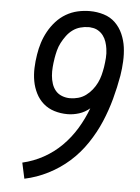

<svg xmlns="http://www.w3.org/2000/svg" viewBox="-53 -785 607 835"><g transform="rotate(5 250.0 -367.5)"><path d="M85 8 70 -61Q118 -72 161.5 -96Q205 -120 240 -155Q275 -190 301 -233Q327 -276 344 -322Q323 -304 297.5 -296Q272 -288 247 -288Q217 -288 189.5 -296.5Q162 -305 141.5 -323Q121 -341 108.5 -366Q96 -391 91 -418.5Q86 -446 87 -475.5Q88 -505 93 -535Q97 -561 105 -586.5Q113 -612 126.5 -636.5Q140 -661 159 -682Q178 -703 202 -717Q226 -731 252.5 -737Q279 -743 306 -743Q337 -743 366.5 -734Q396 -725 417 -704.5Q438 -684 450 -656.5Q462 -629 466 -599.5Q470 -570 468.5 -538Q467 -506 462 -475Q453 -423 439 -371.5Q425 -320 404 -270.5Q383 -221 351.5 -174Q320 -127 279 -90.5Q238 -54 188 -28.5Q138 -3 85 8ZM252 -358Q270 -358 288 -363Q306 -368 321 -379Q336 -390 348 -405Q360 -420 368 -436.5Q376 -453 380.5 -470.5Q385 -488 388 -506Q391 -526 392.5 -546Q394 -566 391 -586Q389 -601 384 -616Q379 -631 370 -643Q361 -655 347.5 -663Q334 -671 318 -672Q315 -673 312 -673Q309 -673 306 -673Q306 -673 306 -673Q306 -673 306 -673Q288 -673 270 -668Q252 -663 237 -652Q222 -641 210.5 -625.5Q199 -610 190.5 -593.5Q182 -577 177.5 -559.5Q173 -542 170 -524Q170 -524 170 -524Q170 -524 170 -523Q167 -505 165.5 -486Q164 -467 165.5 -449Q167 -431 172.5 -414Q178 -397 189 -384Q200 -371 217 -364.5Q234 -358 252 -358Z"/></g></svg>

Font: Iosevka Curly Slab Oblique
Style: Regular
Weight: 400
Italic angle: -9°
Monospace: yes
Designer: Belleve Invis
Foundry: Belleve Invis
Version: Version 11.1.0; ttfautohint (v1.8.3)